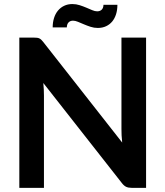

<svg xmlns="http://www.w3.org/2000/svg" viewBox="-20 -904 796 924"><path d="M143.5 -723Q152.5 -723 158.5 -722.2Q164.5 -721.5 169.2 -719.2Q174 -717 178.5 -712.8Q183 -708.5 188.5 -701.5L568 -218Q566 -235.5 565.2 -252.2Q564.5 -269 564.5 -283.5V-723H683V0H613.5Q597.5 0 587 -5Q576.5 -10 566.5 -23L188.5 -504.5Q190 -488.5 190.8 -472.8Q191.5 -457 191.5 -444V0H73V-723ZM447.5 -849.5Q461 -849.5 469.2 -857.2Q477.5 -865 478 -881H545Q545 -856 538.5 -835.5Q532 -815 520 -800.5Q508 -786 490.5 -777.8Q473 -769.5 450.5 -769.5Q432.5 -769.5 415.8 -775Q399 -780.5 383.8 -787Q368.5 -793.5 355.2 -799Q342 -804.5 331.5 -804.5Q318 -804.5 310 -796.2Q302 -788 301.5 -772H233.5Q233.5 -796.5 240 -817.2Q246.5 -838 259 -853Q271.5 -868 289 -876.2Q306.5 -884.5 328.5 -884.5Q346.5 -884.5 363.5 -879Q380.5 -873.5 395.8 -867Q411 -860.5 424 -855Q437 -849.5 447.5 -849.5Z"/></svg>

Font: Lato TR
Style: Bold
Weight: 700
Designer: Lukasz Dziedzic
Foundry: tyPoland Lukasz Dziedzic
Version: Version 1.104 2013